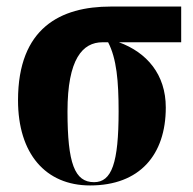

<svg xmlns="http://www.w3.org/2000/svg" viewBox="-20 -556 588 586"><path d="M255 10C406 10 486 -83 486 -228C486 -329 428 -396 343 -427H533V-536H318C165 -536 35 -471 35 -250C35 -87 119 10 255 10ZM267 0C208 0 186 -57 186 -216C186 -376 232 -427 293 -427H310C336 -377 342 -308 342 -216C342 -58 321 0 267 0Z"/></svg>

Font: Noto Serif Display Condensed Extra
Style: Regular
Weight: 800
Width: 3
Designer: Monotype Design Team
Foundry: Monotype Imaging Inc.
Version: Version 1.900